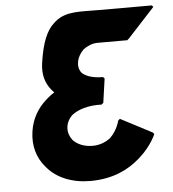

<svg xmlns="http://www.w3.org/2000/svg" viewBox="-53 -768 754 838"><g transform="rotate(-5 324.5 -348.5)"><path d="M332 -130C294 -130 265 -144 247 -163C222 -195 222 -239 256 -272C283 -293 326 -308 387 -306L395 -313L410 -418L404 -425C358 -425 328 -436 311 -453C289 -483 301 -525 330 -553C347 -566 369 -576 393 -576H523L531 -583L649 -711L643 -718H411C332 -718 267 -726 220 -686L212 -679C180 -651 157 -600 144 -508C137 -459 149 -420 174 -390L175 -389L181 -382L186 -377C176 -371 166 -364 156 -355L155 -354L147 -347C110 -314 84 -270 76 -215C67 -153 83 -100 117 -60L123 -53C163 -6 229 22 310 22C410 22 478 -14 524 -54L532 -61C584 -107 605 -158 605 -158L599 -165L461 -237L453 -230C453 -230 444 -189 411 -157C393 -143 367 -130 332 -130Z"/></g></svg>

Font: Hussar Woodtype
Style: BlkObl
Weight: 900
Foundry: Cannot Into Space Fonts
Version: Version 1.07